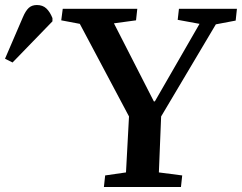

<svg xmlns="http://www.w3.org/2000/svg" viewBox="-225 -745 964 765"><path d="M388 -341H392L570 -650L483 -666L488 -710H719L714 -663L635 -648L417 -281L408 -58L501 -46L496 0H189L194 -46L277 -58L289 -281L93 -650L19 -664L25 -710H322L317 -664L229 -652ZM-175 -496 -205 -511 -134 -676Q-123 -702 -110.5 -713.5Q-98 -725 -78 -725Q-55 -725 -40.5 -711.5Q-26 -698 -16 -673V-660Z"/></svg>

Font: Literata 36pt SemiBold
Style: Italic
Weight: 600
Italic angle: -2°
Designer: Latin by Veronika Burian and Jose Scaglione. Greek by Irene Vlachou. Cyrillic by Vera Evstafieva
Foundry: TypeTogether
Version: Version 3.002